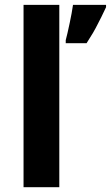

<svg xmlns="http://www.w3.org/2000/svg" viewBox="-20 -780 462 800"><path d="M421.9 -750Q400.9 -705.1 386.7 -678.7Q370.1 -645 340.8 -600.1H253.9V-612.8Q260.3 -636.2 270.5 -684.6Q279.3 -725.6 284.2 -759.8H421.9ZM227.1 0H78.1V-759.8H227.1Z"/></svg>

Font: Droid Sans Thai
Style: Bold
Weight: 700
Designer: Steve Matteson
Foundry: Ascender Corporation
Version: Version 1.00